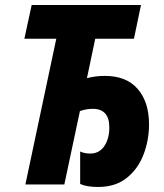

<svg xmlns="http://www.w3.org/2000/svg" viewBox="-20 -734 651 764"><path d="M370 10Q325 10 299 -2V-131Q317 -123 339 -123Q375 -123 395 -152.5Q415 -182 415 -227Q415 -301 349 -301Q324 -301 298 -292L236 0H81L204 -580H77L106 -714H541L513 -580H359L326 -423Q360 -432 397 -432Q483 -432 528 -380Q573 -328 573 -239Q573 -177 551.5 -120Q530 -63 485 -26.5Q440 10 370 10Z"/></svg>

Font: Noto Sans Condensed ExtraBold
Style: Italic
Weight: 800
Width: 3
Italic angle: -12°
Designer: Monotype Design Team
Foundry: Monotype Imaging Inc.
Version: Version 2.013; ttfautohint (v1.8.4.7-5d5b)